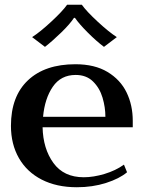

<svg xmlns="http://www.w3.org/2000/svg" viewBox="-20 -777 607 807"><path d="M169 -580 115 -621Q148 -642 195.5 -686Q243 -730 262 -757H324Q343 -730 390.5 -686Q438 -642 471 -621L417 -580Q385 -604 349 -640Q313 -676 295 -702H291Q274 -676 237.5 -640.5Q201 -605 169 -580ZM538 -242H159Q161 -152 204.5 -92Q248 -32 332 -32Q373 -32 419.5 -46Q466 -60 501 -85L514 -53Q482 -26 425.5 -8Q369 10 303 10Q218 10 155.5 -22Q93 -54 59.5 -112.5Q26 -171 26 -248Q26 -372 97.5 -439.5Q169 -507 297 -507Q378 -507 432 -474.5Q486 -442 512 -388.5Q538 -335 538 -269ZM423 -286Q423 -326 411 -366.5Q399 -407 371 -434.5Q343 -462 298 -462Q236 -462 202 -412.5Q168 -363 161 -286Z"/></svg>

Font: Trirong SemiBold
Style: Regular
Weight: 600
Designer: Katatrad Team
Foundry: CadsonDemak
Version: Version 1.001